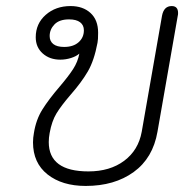

<svg xmlns="http://www.w3.org/2000/svg" viewBox="-20 -604 629 634"><path d="M89 -134Q89 -149 92 -165Q99 -209 120 -242.5Q141 -276 177 -318Q206 -352 221.5 -376Q237 -400 242 -427Q232 -418 214.5 -412.5Q197 -407 179 -407Q144 -407 121 -427.5Q98 -448 98 -481Q98 -526 131 -555Q164 -584 213 -584Q254 -584 279 -561Q304 -538 304 -496Q304 -472 302 -463Q291 -404 270 -368Q249 -332 213 -291Q182 -255 166.5 -229.5Q151 -204 144 -165Q141 -149 141 -135Q141 -38 272 -38Q343 -38 390 -73Q437 -108 448 -169L515 -552Q521 -584 547 -584Q568 -584 568 -561Q568 -555 567 -552L500 -169Q485 -82 421.5 -36Q358 10 263 10Q185 10 137 -28Q89 -66 89 -134ZM257 -504Q257 -521 244.5 -530.5Q232 -540 208 -540Q176 -540 160 -523.5Q144 -507 144 -485Q144 -468 156 -458.5Q168 -449 192 -449Q222 -449 239.5 -464.5Q257 -480 257 -504Z"/></svg>

Font: Kodchasan ExtraLight
Style: Italic
Weight: 275
Italic angle: -10°
Version: Version 1.000; ttfautohint (v1.6)